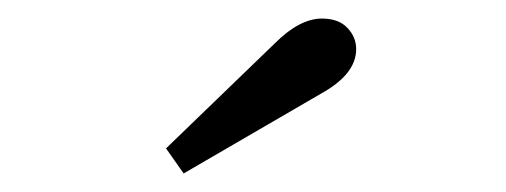

<svg xmlns="http://www.w3.org/2000/svg" viewBox="-20 -772 545 207"><path d="M159 -612 276 -725Q303 -752 327 -752Q345 -752 354.5 -742Q364 -732 364 -719Q364 -692 326 -671L178 -585Z"/></svg>

Font: Trirong Medium
Style: Regular
Weight: 500
Designer: Katatrad Team
Foundry: CadsonDemak
Version: Version 1.001